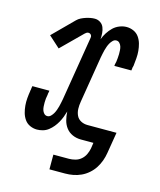

<svg xmlns="http://www.w3.org/2000/svg" viewBox="-107 -615 714 857"><g transform="rotate(15 250.0 -186.5)"><path d="M203 165V97H275Q289 97 304 93Q319 89 330.5 79Q342 69 348.5 55.5Q355 42 358 27L362 0H304Q283 0 265 -8Q247 -16 235.5 -31Q224 -46 219 -65Q214 -84 213 -105Q209 -91 204 -78Q199 -65 192 -52.5Q185 -40 176 -29Q167 -18 155.5 -9Q144 0 130 4Q116 8 103 8Q86 8 70.5 1Q55 -6 45.5 -19.5Q36 -33 31.5 -49Q27 -65 25.5 -82Q24 -99 25.5 -116.5Q27 -134 30 -152Q30 -153 30 -154.5Q30 -156 31 -157V-158Q31 -160 31.5 -162.5Q32 -165 32 -167Q33 -168 33 -170Q33 -172 33 -174H112Q112 -172 111.5 -170.5Q111 -169 111 -167Q110 -164 109.5 -160.5Q109 -157 109 -154Q107 -145 106 -136Q105 -127 105 -118Q105 -109 105.5 -100Q106 -91 108.5 -83Q111 -75 117 -68.5Q123 -62 132 -62Q141 -62 148 -69Q155 -76 159.5 -84Q164 -92 167 -100.5Q170 -109 172.5 -118Q175 -127 176.5 -135.5Q178 -144 180 -153L228 -446Q229 -450 229 -454Q229 -458 227 -461.5Q225 -465 221.5 -467Q218 -469 214 -469Q209 -469 205 -466.5Q201 -464 198 -461L103 -367L51 -414L145 -508Q153 -516 163 -521Q173 -526 183.5 -529.5Q194 -533 204.5 -535Q215 -537 225 -537Q239 -537 250.5 -529.5Q262 -522 267 -509.5Q272 -497 273 -483Q274 -469 273 -455Q279 -471 288.5 -486Q298 -501 310.5 -513Q323 -525 339.5 -531.5Q356 -538 372 -538Q389 -538 404.5 -531Q420 -524 429.5 -510.5Q439 -497 443.5 -481Q448 -465 449.5 -448Q451 -431 449.5 -413.5Q448 -396 446 -378Q445 -377 445 -375.5Q445 -374 445 -373L444 -372Q444 -370 443.5 -367.5Q443 -365 443 -363Q443 -362 442.5 -360Q442 -358 442 -356H363Q364 -358 364 -359.5Q364 -361 364 -363Q365 -366 365.5 -369.5Q366 -373 367 -376Q368 -385 369 -394Q370 -403 370 -412Q370 -421 369.5 -430Q369 -439 366.5 -447Q364 -455 358 -461.5Q352 -468 343 -468Q334 -468 327 -461Q320 -454 315.5 -446Q311 -438 308 -429.5Q305 -421 302.5 -412Q300 -403 298.5 -394.5Q297 -386 295 -377L260 -163Q257 -146 257.5 -129.5Q258 -113 264.5 -99Q271 -85 285 -77.5Q299 -70 316 -70H450L434 27Q431 46 424.5 64Q418 82 407.5 98.5Q397 115 381.5 128.5Q366 142 348.5 150Q331 158 312.5 161.5Q294 165 275 165Z"/></g></svg>

Font: Iosevka Slab
Style: Italic
Weight: 400
Italic angle: -9°
Monospace: yes
Designer: Belleve Invis
Foundry: Belleve Invis
Version: Version 11.1.0; ttfautohint (v1.8.3)